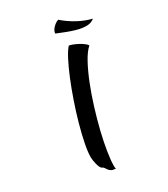

<svg xmlns="http://www.w3.org/2000/svg" viewBox="-230 -987 1026 1172"><g transform="rotate(-30 283.0 -401.5)"><path d="M131 -57Q131 -93 142.5 -150.5Q154 -208 172.5 -274.5Q191 -341 215 -410.5Q239 -480 264 -541Q289 -602 313 -648Q337 -694 356 -714Q366 -713 382.5 -706.5Q399 -700 416 -691Q433 -682 447 -671.5Q461 -661 465 -652Q436 -626 407.5 -573.5Q379 -521 352.5 -454Q326 -387 303 -312.5Q280 -238 263 -168Q246 -98 236.5 -38Q227 22 227 59Q227 76 230 80Q208 79 198 72.5Q188 66 182.5 58.5Q177 51 172.5 43.5Q168 36 159 32Q152 29 147 18Q142 7 138.5 -6.5Q135 -20 133 -34Q131 -48 131 -57ZM379 -883Q421 -846 471 -819.5Q521 -793 566 -783Q543 -764 511 -764Q495 -764 478 -766.5Q461 -769 438.5 -775.5Q416 -782 387.5 -792.5Q359 -803 321 -819Q321 -828 326 -838Q331 -848 339.5 -857Q348 -866 358 -873Q368 -880 379 -883Z"/></g></svg>

Font: Sweet Mavka Script
Style: Regular
Weight: 500
Designer: Pablo Impallari/Anastassiya Vishnevskaya
Foundry: Pablo Impallari/ Anastassiya Vishnevskaya
Version: Version 2.0/www.impallari.com/   behance.net/sweetcherry